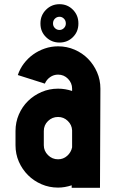

<svg xmlns="http://www.w3.org/2000/svg" viewBox="-20 -895 567 916"><path d="M65 -537Q75 -567 94 -592Q113 -617 138 -635Q163 -653 193.5 -663.5Q224 -674 257 -674Q299 -674 336 -658Q373 -642 400 -614.5Q427 -587 443 -550.5Q459 -514 459 -472L457 1H322V-11Q289 0 257 0Q215 0 178 -16Q141 -32 113.5 -59.5Q86 -87 70 -123.5Q54 -160 54 -202V-270Q54 -312 70 -349Q86 -386 113.5 -413Q141 -440 178 -456Q215 -472 257 -472Q291 -472 324 -461V-472Q324 -499 304.5 -519Q285 -539 257 -539Q236 -539 219 -527Q202 -515 194 -496ZM189 -202Q189 -175 209 -155Q229 -135 257 -135Q282 -135 300.5 -151.5Q319 -168 324 -192V-270V-273Q323 -299 303.5 -318Q284 -337 257 -337Q229 -337 209 -317.5Q189 -298 189 -270ZM264 -875Q302 -875 328 -848.5Q354 -822 354 -784V-782Q354 -744 328 -718Q302 -692 264 -692Q226 -692 199.5 -718Q173 -744 173 -782V-784Q173 -822 199.5 -848.5Q226 -875 264 -875ZM294 -784Q294 -797 285 -806Q276 -815 264 -815Q251 -815 242 -806Q233 -797 233 -784V-782Q233 -770 242 -761Q251 -752 264 -752Q276 -752 285 -761Q294 -770 294 -782Z"/></svg>

Font: Transit CAT
Style: Regular
Weight: 400
Designer: Peter Wiegel
Foundry: Peter Wiegel
Version: 1.000